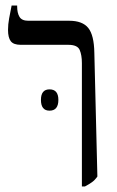

<svg xmlns="http://www.w3.org/2000/svg" viewBox="-20 -667 423 694"><path d="M276 7V-439Q276 -468 268 -486.5Q260 -505 227 -505H55Q29 -505 19 -518Q9 -531 9 -559Q9 -579 13 -600.5Q17 -622 22 -647H42V-644Q42 -620 50.5 -606Q59 -592 82 -592H230Q278 -592 299 -566Q320 -540 321 -476L332 -29Q323 -16 312.5 -8.5Q302 -1 287 7ZM128 -306Q128 -344 159 -344Q191 -344 191 -306Q191 -267 159 -267Q128 -267 128 -306Z"/></svg>

Font: Noto Serif Hebrew Condensed
Style: Regular
Weight: 400
Width: 3
Designer: Monotype Design Team
Foundry: Monotype Imaging Inc.
Version: Version 2.004; ttfautohint (v1.8.4.7-5d5b)